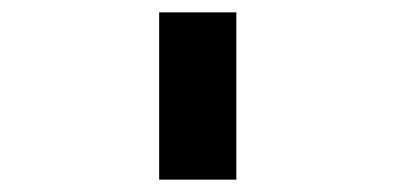

<svg xmlns="http://www.w3.org/2000/svg" viewBox="-20 -749 642 311"><path d="M237.8 -458H362.8V-729H237.8Z"/></svg>

Font: Hack
Style: Bold
Weight: 700
Monospace: yes
Designer: Christopher Simpkins
Foundry: Christopher Simpkins
Version: Version 2.010